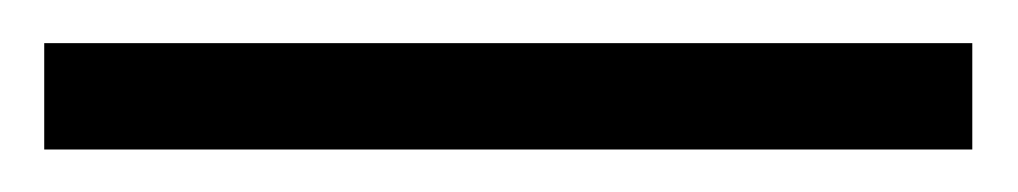

<svg xmlns="http://www.w3.org/2000/svg" viewBox="-20 -20 472 89"><path d="M430.7 49.3H0.5V0H430.7Z"/></svg>

Font: RobotoDraft Light
Style: Regular
Weight: 300
Version: Version 2.001151; 2014